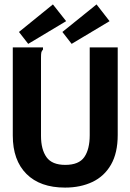

<svg xmlns="http://www.w3.org/2000/svg" viewBox="-20 -838 590 871"><path d="M275 13Q162 13 100 -49Q38 -111 38 -223V-623H175V-613Q169 -607 167.5 -600Q166 -593 166 -576V-222Q166 -160 191 -125Q216 -90 276 -90Q338 -90 362.5 -125.5Q387 -161 387 -225V-623H514V-226Q514 -144 483.5 -91Q453 -38 399 -12.5Q345 13 275 13ZM305 -639 263 -693 418 -818 477 -742ZM108 -639 66 -693 220 -818 280 -742Z"/></svg>

Font: Inconsolata SemiExpanded ExtraBold
Style: Regular
Weight: 800
Width: 6
Monospace: yes
Designer: Raph Levien, Cyreal, Brenton Simpson
Foundry: Raph Levien, Cyreal, Google
Version: Version 3.001; ttfautohint (v1.8.2.53-6de2)